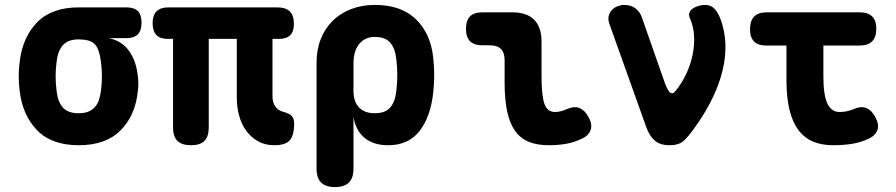

<svg xmlns="http://www.w3.org/2000/svg" viewBox="-20 -580 3640 780"><path d="M493 -425H423Q477 -413 505.5 -371.5Q534 -330 540 -270Q542 -255 542 -240Q542 -225 540 -210Q530 -111 470 -50.5Q410 10 300 10Q190 10 131 -50.5Q72 -111 60 -210Q56 -240 56 -270Q56 -300 60 -330Q72 -429 131 -489.5Q190 -550 300 -550H493Q525 -550 540 -535Q555 -520 555 -488Q555 -456 540 -440.5Q525 -425 493 -425ZM300 -120Q322 -120 337.5 -126Q353 -132 364 -143.5Q375 -155 381 -171.5Q387 -188 390 -210Q394 -240 394 -270Q394 -300 390 -330Q383 -384 363.5 -402Q344 -420 300 -420Q257 -420 236 -397Q215 -374 210 -330Q206 -300 206 -270Q206 -240 210 -210Q215 -166 235.5 -143Q256 -120 300 -120Z M1095 10Q1057 10 1028.5 -6Q1000 -22 980.5 -48.5Q961 -75 951.5 -110Q942 -145 942 -183V-422H828V-62Q828 -25 810.5 -7.5Q793 10 756 10Q719 10 701 -7.5Q683 -25 683 -62V-422H662Q630 -422 615 -438Q600 -454 600 -486Q600 -518 616 -534Q632 -550 664 -550H1106Q1141 -550 1157.5 -533.5Q1174 -517 1174 -482Q1174 -452 1159 -437Q1144 -422 1114 -422H1087V-188Q1087 -164 1098.5 -147.5Q1110 -131 1130 -126Q1156 -119 1165.5 -108.5Q1175 -98 1175 -78Q1175 -30 1157 -10Q1139 10 1095 10Z M1341 180Q1303 180 1284.5 161.5Q1266 143 1266 105V-325Q1266 -378 1283 -421Q1300 -464 1331 -495Q1362 -526 1406 -543Q1450 -560 1503 -560Q1610 -560 1670 -501.5Q1730 -443 1740 -345Q1744 -310 1744 -275Q1744 -240 1740 -205Q1730 -107 1685 -48.5Q1640 10 1557 10Q1497 10 1461 -20Q1425 -50 1416 -105V105Q1416 143 1397.5 161.5Q1379 180 1341 180ZM1503 -120Q1545 -120 1565 -143Q1585 -166 1590 -210Q1594 -242 1594 -275Q1594 -308 1590 -340Q1585 -384 1565 -407Q1545 -430 1503 -430Q1482 -430 1466 -422.5Q1450 -415 1438.5 -400.5Q1427 -386 1421.5 -366Q1416 -346 1416 -320V-210Q1416 -167 1438.5 -143.5Q1461 -120 1503 -120Z M2180 -270Q2180 -193 2191.5 -159Q2203 -125 2235 -125Q2245 -125 2256 -127.5Q2267 -130 2281 -136Q2313 -150 2334.5 -141Q2356 -132 2370 -106Q2387 -76 2380 -53.5Q2373 -31 2347 -18Q2312 -1 2278.5 4.5Q2245 10 2210 10Q2163 10 2129 -3.5Q2095 -17 2073 -47.5Q2051 -78 2040.5 -126.5Q2030 -175 2030 -244V-336Q2030 -366 2015 -381Q2000 -396 1970 -396H1940Q1906 -396 1889.5 -412.5Q1873 -429 1873 -463Q1873 -497 1889.5 -513.5Q1906 -530 1940 -530H2060Q2120 -530 2150 -500Q2180 -470 2180 -410Z M2606 -62 2456 -482Q2449 -501 2453 -515.5Q2457 -530 2466.5 -540Q2476 -550 2489.5 -555Q2503 -560 2516 -560Q2543 -560 2561.5 -546Q2580 -532 2588 -508L2681 -243Q2692 -212 2702.5 -204Q2713 -196 2724 -210Q2751 -243 2768.5 -281Q2786 -319 2794 -359Q2802 -399 2799.5 -437Q2797 -475 2782 -508Q2777 -520 2781 -529.5Q2785 -539 2794.5 -545.5Q2804 -552 2817.5 -556Q2831 -560 2844 -560Q2870 -560 2886.5 -540Q2903 -520 2914 -482Q2929 -430 2927 -376.5Q2925 -323 2909 -269.5Q2893 -216 2865 -162.5Q2837 -109 2799 -57Q2777 -26 2757.5 -8Q2738 10 2700 10Q2662 10 2640.5 -8.5Q2619 -27 2606 -62Z M3472 -530Q3506 -530 3523 -513.5Q3540 -497 3540 -463Q3540 -429 3523 -412Q3506 -395 3472 -395H3325V-270Q3325 -193 3341.5 -159Q3358 -125 3390 -125Q3404 -125 3418 -127.5Q3432 -130 3446 -136Q3478 -150 3499.5 -141Q3521 -132 3535 -106Q3552 -76 3545 -53.5Q3538 -31 3512 -18Q3477 -1 3440.5 4.5Q3404 10 3365 10Q3318 10 3282.5 -5Q3247 -20 3223 -52.5Q3199 -85 3187 -135Q3175 -185 3175 -254V-395H3093Q3060 -395 3043.5 -411.5Q3027 -428 3027 -461Q3027 -496 3044 -513Q3061 -530 3096 -530Z"/></svg>

Font: Maple Mono ExtraBold
Style: Regular
Weight: 800
Monospace: yes
Designer: subframe7536
Version: Version 7.000